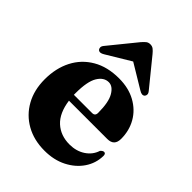

<svg xmlns="http://www.w3.org/2000/svg" viewBox="-198 -753 856 856"><g transform="rotate(45 230.0 -325.0)"><path d="M444.5 -269Q444.5 -225 401 -225H159.5Q169 -156 206 -122.2Q243 -88.5 299 -88.5Q341.5 -88.5 373 -109.2Q404.5 -130 415.5 -164.5Q424.5 -174.5 432 -174.5Q443 -174.5 442.5 -158.5Q441.5 -112.5 415.5 -74.2Q389.5 -36 344.2 -13Q299 10 240 10Q173 10 122.5 -18.5Q72 -47 43.8 -97.8Q15.5 -148.5 15.5 -216Q15.5 -286 43 -339.5Q70.5 -393 122.5 -423.2Q174.5 -453.5 247 -453.5Q307.5 -453.5 352 -429Q396.5 -404.5 420.5 -362.8Q444.5 -321 444.5 -269ZM156.5 -270Q156.5 -264 156.5 -259H271.5Q290 -259 290 -278.5Q290 -346 271.2 -377.5Q252.5 -409 227 -409Q196.5 -409 176.5 -376.2Q156.5 -343.5 156.5 -270ZM382.5 -479.5Q372 -470 353 -482L238.5 -551L124 -482Q105 -470 94.5 -479.5Q90.5 -483.5 90 -491Q89.5 -498.5 96.5 -507L201 -635.5Q210.5 -646.5 218.5 -653Q226.5 -659.5 238.5 -659.5Q250.5 -659.5 258.8 -653Q267 -646.5 276 -635.5L380.5 -507Q387.5 -498.5 387.2 -491.2Q387 -484 382.5 -479.5Z"/></g></svg>

Font: Fraunces 144pt S050
Style: Bold
Weight: 700
Version: Version 1.000; ttfautohint (v1.8.3)